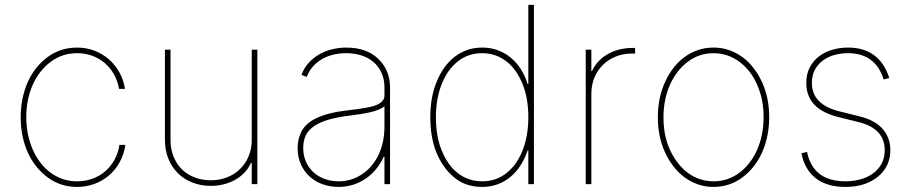

<svg xmlns="http://www.w3.org/2000/svg" viewBox="-20 -747 3698 779"><path d="M63.9 -271.3Q63.9 -306.5 70.3 -341.3Q76.7 -376.1 90 -408Q103.3 -440 124.5 -467.7Q145.6 -495.4 174.7 -516.7Q226.6 -554 292.6 -554Q329.5 -554 362.2 -541.7Q394.9 -529.5 420.6 -507.5Q446.4 -485.4 463.8 -454.5Q481.2 -423.7 487.2 -386.4H463.1Q457.4 -418.7 442.5 -445.3Q427.6 -471.9 405.2 -491.1Q382.8 -510.3 354.2 -520.8Q325.6 -531.2 292.6 -531.2Q234 -531.2 187.5 -497.5Q164.1 -480.5 145.4 -457Q126.8 -433.6 113.6 -404.7Q100.5 -375.7 93.6 -342.2Q86.6 -308.6 86.6 -271.3Q86.6 -201.7 112.9 -139.9Q126.1 -110.4 144.4 -86.6Q162.6 -62.9 185.5 -46.2Q208.5 -29.5 235.4 -20.4Q262.4 -11.4 292.6 -11.4Q326.3 -11.4 355.5 -22Q384.6 -32.7 407.1 -52.2Q429.7 -71.7 444.6 -98.9Q459.5 -126.1 464.5 -159.1H488.6Q483 -120.4 465.6 -89Q448.2 -57.5 422.1 -35.2Q396 -12.8 362.7 -0.7Q329.5 11.4 292.6 11.4Q226.9 11.4 175.1 -25.9Q149.1 -44.7 128.6 -70.1Q108 -95.5 93.6 -126.6Q79.2 -157.7 71.6 -194.1Q63.9 -230.5 63.9 -271.3Z M671.9 -545.5V-179Q671.9 -142.8 683.8 -112.6Q695.7 -82.4 717.2 -60.9Q738.6 -39.4 768.8 -27.5Q799 -15.6 835.2 -15.6Q871.4 -15.6 901.8 -27.7Q932.2 -39.8 954.4 -61.6Q976.6 -83.5 989 -113.5Q1001.4 -143.5 1001.4 -179V-545.5H1024.1V0H1001.4V-86.6H998.6Q987.9 -62.9 970.5 -45.3Q953.1 -27.7 931.5 -16Q909.8 -4.3 885.1 1.4Q860.4 7.1 835.2 7.1Q794.4 7.1 760.1 -6.6Q725.9 -20.2 701.2 -44.9Q676.5 -69.6 662.8 -103.9Q649.1 -138.1 649.1 -179V-545.5Z M1204.2 -215.6Q1212.4 -230.8 1227.3 -244.1Q1242.2 -257.5 1265.1 -268.3Q1288 -279.1 1319.8 -287.1Q1351.6 -295.1 1393.5 -299.7Q1412.6 -301.8 1430 -304.3Q1447.4 -306.8 1464.5 -309.7Q1481.2 -312.5 1495 -316.6Q1508.9 -320.7 1518.8 -326.7Q1528.8 -332.7 1534.3 -340.7Q1539.8 -348.7 1539.8 -359.4V-392Q1539.8 -426.1 1527.7 -452.2Q1515.6 -478.3 1494.7 -495.9Q1473.7 -513.5 1445.5 -522.4Q1417.3 -531.2 1384.9 -531.2Q1356.2 -531.2 1330.8 -524.9Q1305.4 -518.5 1284.6 -506Q1263.8 -493.6 1248.4 -475.7Q1233 -457.7 1224.4 -434.7L1203.1 -443.2Q1213.8 -471.6 1232.8 -492.4Q1251.8 -513.1 1275.9 -526.8Q1300.1 -540.5 1328.1 -547.2Q1356.2 -554 1384.9 -554Q1468 -554 1515.3 -507.8Q1562.5 -461.6 1562.5 -392V0H1539.8V-110.8H1536.9Q1524.1 -83.1 1505.5 -60.5Q1486.9 -38 1463.4 -22Q1440 -6 1412.3 2.7Q1384.6 11.4 1353.7 11.4Q1320.3 11.4 1290.1 0.9Q1259.9 -9.6 1237.2 -29.8Q1214.5 -50.1 1201 -79.7Q1187.5 -109.4 1187.5 -147.7Q1187.5 -183.9 1204.2 -215.6ZM1210.2 -147.7Q1210.2 -116.5 1221.2 -91.3Q1232.2 -66.1 1251.6 -48.3Q1271 -30.5 1297.2 -21Q1323.5 -11.4 1353.7 -11.4Q1405.9 -11.4 1447.8 -39.4Q1469.1 -53.3 1486 -72.8Q1502.8 -92.3 1514.9 -117Q1527 -141.7 1533.4 -170.8Q1539.8 -199.9 1539.8 -233V-315.3Q1519.5 -300.4 1485.1 -292.3Q1450.6 -284.1 1402 -278.4Q1347.3 -272 1310.4 -260.7Q1273.4 -249.3 1251.2 -233Q1229 -216.6 1219.6 -195.3Q1210.2 -174 1210.2 -147.7Z M1751.8 -415.5Q1764.6 -447.4 1783 -473Q1801.5 -498.6 1824.9 -516.7Q1848.4 -534.8 1876.2 -544.4Q1904.1 -554 1936.1 -554Q1970.9 -554 2000.4 -543Q2029.8 -532 2053.3 -512.3Q2076.7 -492.5 2093.8 -465.4Q2110.8 -438.2 2120.7 -406.2H2123.6V-727.3H2146.3V0H2123.6V-136.4H2120.7Q2110.1 -104.8 2093 -77.6Q2076 -50.4 2052.7 -30.7Q2029.5 -11 2000.4 0.2Q1971.2 11.4 1936.1 11.4Q1903.8 11.4 1875.7 2.3Q1847.7 -6.7 1824.2 -25.9Q1776.6 -65 1751.2 -126.8Q1725.9 -188.6 1725.9 -271.3Q1725.9 -354 1751.8 -415.5ZM1771.3 -138.8Q1782.7 -109.4 1799 -85.8Q1815.3 -62.1 1836.1 -45.6Q1856.9 -29.1 1882.1 -20.2Q1907.3 -11.4 1936.1 -11.4Q1994.3 -11.4 2036.2 -45.8Q2057.5 -62.9 2073.7 -86.3Q2089.8 -109.7 2101 -138.5Q2112.2 -167.3 2117.9 -200.8Q2123.6 -234.4 2123.6 -271.3Q2123.6 -347.7 2100.9 -404.1Q2089.5 -433.6 2073.2 -457Q2056.8 -480.5 2035.9 -497Q2014.9 -513.5 1989.9 -522.4Q1964.8 -531.2 1936.1 -531.2Q1879.3 -531.2 1836.6 -497.2Q1815.3 -480.1 1799 -456.7Q1782.7 -433.2 1771.5 -404.3Q1760.3 -375.4 1754.4 -341.8Q1748.6 -308.2 1748.6 -271.3Q1748.6 -195 1771.3 -138.8Z M2356.5 0V-545.5H2379.3V-458.8H2382.1Q2392.8 -482.6 2410.3 -500.2Q2427.9 -517.8 2449.6 -529.5Q2471.2 -541.2 2495.9 -546.9Q2520.6 -552.6 2545.5 -552.6H2556.8V-529.8H2545.5Q2509.2 -529.8 2478.9 -517.8Q2448.5 -505.7 2426.3 -483.8Q2404.1 -462 2391.7 -432.2Q2379.3 -402.3 2379.3 -366.5V0Z M2679 -415.8Q2692.8 -446 2712.4 -471.4Q2731.9 -496.8 2756.7 -515.1Q2781.6 -533.4 2811.3 -543.7Q2840.9 -554 2875 -554Q2909.1 -554 2938.7 -543.5Q2968.4 -533 2993.3 -514.6Q3018.1 -496.1 3037.6 -470.7Q3057.2 -445.3 3071 -415.5Q3100.9 -351.6 3100.9 -271.3Q3100.9 -236.2 3094.5 -201.5Q3088.1 -166.9 3074.8 -134.9Q3061.4 -103 3040.5 -75.1Q3019.5 -47.2 2990.4 -25.9Q2939.3 11.4 2875 11.4Q2840.9 11.4 2811.3 0.9Q2781.6 -9.6 2756.7 -28.1Q2731.9 -46.5 2712.4 -71.9Q2692.8 -97.3 2679 -127.1Q2649.1 -191.1 2649.1 -271.3Q2649.1 -351.6 2679 -415.8ZM2698.5 -138.5Q2712 -109.4 2730.3 -85.8Q2748.6 -62.1 2771 -45.6Q2793.3 -29.1 2819.6 -20.2Q2845.9 -11.4 2875 -11.4Q2932.9 -11.4 2979 -45.5Q3002.1 -62.5 3020.4 -85.9Q3038.7 -109.4 3051.5 -138.3Q3064.3 -167.3 3071.2 -200.8Q3078.1 -234.4 3078.1 -271.3Q3078.1 -308.9 3071.6 -341.4Q3065 -373.9 3051.5 -404.1Q3038.7 -433.6 3020.2 -457Q3001.8 -480.5 2979 -497Q2956.3 -513.5 2930 -522.4Q2903.8 -531.2 2875 -531.2Q2817.5 -531.2 2771.7 -497.2Q2748.6 -480.1 2730.1 -456.5Q2711.6 -432.9 2698.7 -403.9Q2685.7 -375 2678.8 -341.6Q2671.9 -308.2 2671.9 -271.3Q2671.9 -233.7 2678.3 -201.2Q2684.7 -168.7 2698.5 -138.5Z M3231.5 -125 3254.3 -130.7Q3278.8 -11.4 3410.5 -11.4Q3440 -11.4 3468.4 -18.6Q3496.8 -25.9 3519.4 -41.4Q3541.9 -56.8 3555.8 -80.8Q3569.6 -104.8 3569.6 -137.8Q3569.6 -225.1 3464.5 -251.4L3379.3 -272.7Q3251.4 -304.7 3251.4 -410.5Q3251.4 -446.7 3265.4 -473.5Q3279.5 -500.4 3302.9 -518.3Q3326.3 -536.2 3356.9 -545.1Q3387.4 -554 3420.5 -554Q3548.3 -554 3588.1 -430.4L3565.3 -424.7Q3532 -531.2 3420.5 -531.2Q3392.4 -531.2 3366.1 -524.1Q3339.8 -517 3319.4 -502.1Q3299 -487.2 3286.6 -464.5Q3274.1 -441.8 3274.1 -410.5Q3274.1 -323.2 3384.9 -295.5L3470.2 -274.1Q3530.2 -259.2 3561.3 -223.7Q3592.3 -188.2 3592.3 -137.8Q3592.3 -71 3541.5 -29.8Q3490.8 11.4 3410.5 11.4Q3335.2 11.4 3290.3 -23.3Q3245.4 -57.9 3231.5 -125Z"/></svg>

Font: Inter P Thin
Style: Regular
Weight: 100
Designer: Rasmus Andersson
Foundry: rsms
Version: Version 3.018;git-588b23468